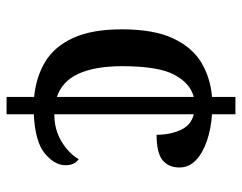

<svg xmlns="http://www.w3.org/2000/svg" viewBox="-98 -656 754 599"><g transform="rotate(90 279.5 -357.0)"><path d="M283 -86Q220 -92 172.5 -121Q125 -150 98.5 -208.5Q72 -267 72 -360Q72 -459 100 -519Q128 -579 175.5 -607.5Q223 -636 283 -641V-714H337V-641Q382 -638 420 -625Q458 -612 480.5 -590.5Q503 -569 503 -539Q503 -505 480 -486.5Q457 -468 401 -468Q401 -510 386 -543Q371 -576 337 -584V-149Q385 -149 422 -171.5Q459 -194 477 -225Q496 -212 496 -184Q496 -150 459.5 -119.5Q423 -89 337 -85V0H283ZM283 -584Q240 -573 213.5 -523Q187 -473 187 -361Q187 -276 210.5 -224.5Q234 -173 283 -157Z"/></g></svg>

Font: Noto Serif Tibetan Medium
Style: Regular
Weight: 500
Designer: Monotype Design Team
Foundry: Monotype Imaging Inc.
Version: Version 2.103; ttfautohint (v1.8.4.7-5d5b)